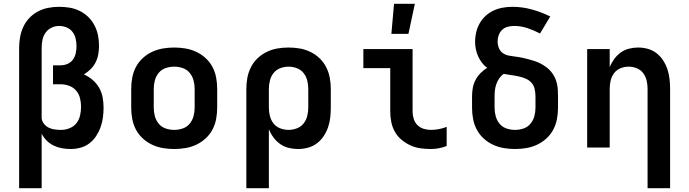

<svg xmlns="http://www.w3.org/2000/svg" viewBox="-20 -779 3640 1014"><path d="M81 215V-525Q81 -554 86 -582.5Q91 -611 103 -637Q115 -663 135 -684Q155 -705 180.5 -718.5Q206 -732 234.5 -737.5Q263 -743 292 -743Q320 -743 347.5 -738.5Q375 -734 400.5 -721.5Q426 -709 446 -689.5Q466 -670 479 -645Q492 -620 497.5 -592.5Q503 -565 503 -537Q503 -515 499 -492.5Q495 -470 485 -450Q475 -430 459 -414Q443 -398 423 -386Q448 -375 469 -357Q490 -339 503.5 -315.5Q517 -292 522 -265Q527 -238 527 -211Q527 -184 523.5 -158Q520 -132 511 -107Q502 -82 487.5 -60Q473 -38 452 -22Q431 -6 405.5 1Q380 8 353 8Q330 8 307.5 4Q285 0 264 -10Q243 -20 226.5 -36.5Q210 -53 200 -73V215ZM303 -93Q326 -93 348 -102Q370 -111 384 -129Q398 -147 403 -169.5Q408 -192 408 -215Q408 -238 402.5 -260.5Q397 -283 382 -300.5Q367 -318 345 -326Q323 -334 300 -334H260V-434H300Q319 -434 336.5 -441.5Q354 -449 365 -464Q376 -479 380 -497.5Q384 -516 384 -535Q384 -555 379.5 -575Q375 -595 362.5 -611Q350 -627 331 -634.5Q312 -642 292 -642Q271 -642 251.5 -632.5Q232 -623 220 -605.5Q208 -588 204 -567Q200 -546 200 -525V-154Q202 -137 213 -124Q224 -111 239 -104Q254 -97 270.5 -95Q287 -93 303 -93Z M900 8Q870 8 840.5 3Q811 -2 784 -14.5Q757 -27 734.5 -47.5Q712 -68 698 -94.5Q684 -121 678.5 -150.5Q673 -180 673 -210V-310Q673 -340 678.5 -369.5Q684 -399 698 -425.5Q712 -452 734.5 -472.5Q757 -493 784 -505.5Q811 -518 840.5 -523Q870 -528 900 -528Q930 -528 959.5 -523Q989 -518 1016 -505.5Q1043 -493 1065.5 -472.5Q1088 -452 1102 -425.5Q1116 -399 1121.5 -369.5Q1127 -340 1127 -310V-210Q1127 -180 1121.5 -150.5Q1116 -121 1102 -94.5Q1088 -68 1065.5 -47.5Q1043 -27 1016 -14.5Q989 -2 959.5 3Q930 8 900 8ZM900 -93Q923 -93 945 -100.5Q967 -108 981.5 -125.5Q996 -143 1002 -165Q1008 -187 1008 -210V-310Q1008 -333 1002 -355Q996 -377 981.5 -394.5Q967 -412 945 -419.5Q923 -427 900 -427Q877 -427 855 -419.5Q833 -412 818.5 -394.5Q804 -377 798 -355Q792 -333 792 -310V-210Q792 -187 798 -165Q804 -143 818.5 -125.5Q833 -108 855 -100.5Q877 -93 900 -93Z M1281 215V-310Q1281 -340 1286.5 -369Q1292 -398 1305.5 -424.5Q1319 -451 1340.5 -471.5Q1362 -492 1389 -505Q1416 -518 1445 -523Q1474 -528 1504 -528Q1534 -528 1563 -523Q1592 -518 1619 -505Q1646 -492 1667.5 -471.5Q1689 -451 1702.5 -424.5Q1716 -398 1721.5 -369Q1727 -340 1727 -310V-210Q1727 -184 1724 -157.5Q1721 -131 1712.5 -106.5Q1704 -82 1689 -59.5Q1674 -37 1653 -21.5Q1632 -6 1606.5 1Q1581 8 1554 8Q1529 8 1504.5 2Q1480 -4 1459.5 -18.5Q1439 -33 1424 -53.5Q1409 -74 1400 -97V215ZM1504 -93Q1526 -93 1547.5 -101Q1569 -109 1583 -126.5Q1597 -144 1602.5 -166Q1608 -188 1608 -210V-310Q1608 -332 1602.5 -354Q1597 -376 1583 -393.5Q1569 -411 1547.5 -419Q1526 -427 1504 -427Q1482 -427 1460.5 -419Q1439 -411 1425 -393.5Q1411 -376 1405.5 -354Q1400 -332 1400 -310V-210Q1400 -188 1405.5 -166Q1411 -144 1425 -126.5Q1439 -109 1460.5 -101Q1482 -93 1504 -93Z M2255 8Q2227 8 2199.5 4Q2172 0 2147 -11.5Q2122 -23 2100.5 -41Q2079 -59 2065.5 -83Q2052 -107 2046.5 -134.5Q2041 -162 2041 -189V-419H1899V-520H2159V-189Q2159 -170 2165 -151Q2171 -132 2184.5 -118.5Q2198 -105 2216.5 -99Q2235 -93 2255 -93Q2276 -93 2297.5 -97Q2319 -101 2339 -109V-8Q2319 0 2297.5 4Q2276 8 2255 8ZM2047 -600 2061 -759H2171L2137 -600Z M2700 8Q2670 8 2640.5 3Q2611 -2 2584 -14.5Q2557 -27 2534.5 -47.5Q2512 -68 2498 -94.5Q2484 -121 2478.5 -150.5Q2473 -180 2473 -210V-270Q2473 -293 2477 -315Q2481 -337 2491.5 -357Q2502 -377 2518 -393Q2534 -409 2553 -421Q2537 -432 2525 -448Q2513 -464 2505 -482Q2497 -500 2493 -519.5Q2489 -539 2489 -559Q2489 -584 2495 -609Q2501 -634 2513.5 -656Q2526 -678 2545 -695.5Q2564 -713 2587 -723.5Q2610 -734 2635.5 -738.5Q2661 -743 2686 -743Q2738 -743 2789 -729Q2840 -715 2886 -692L2832 -602Q2800 -619 2765.5 -630.5Q2731 -642 2695 -642Q2678 -642 2661 -637.5Q2644 -633 2632 -621.5Q2620 -610 2614 -594Q2608 -578 2608 -561Q2608 -543 2614.5 -526Q2621 -509 2635 -499Q2649 -489 2666.5 -485.5Q2684 -482 2701.5 -480Q2719 -478 2736 -474.5Q2753 -471 2770 -466.5Q2787 -462 2803.5 -456.5Q2820 -451 2835.5 -443Q2851 -435 2865 -424.5Q2879 -414 2890 -401Q2901 -388 2909 -372Q2917 -356 2921 -339Q2925 -322 2926 -305Q2927 -288 2927 -270V-210Q2927 -180 2921.5 -150.5Q2916 -121 2902 -94.5Q2888 -68 2865.5 -47.5Q2843 -27 2816 -14.5Q2789 -2 2759.5 3Q2730 8 2700 8ZM2700 -93Q2723 -93 2745 -100.5Q2767 -108 2781.5 -125.5Q2796 -143 2802 -165Q2808 -187 2808 -210V-270Q2808 -290 2803.5 -309.5Q2799 -329 2786 -343Q2773 -357 2754.5 -364.5Q2736 -372 2717 -376Q2698 -380 2678.5 -382.5Q2659 -385 2640 -389Q2626 -379 2616.5 -365Q2607 -351 2601.5 -335.5Q2596 -320 2594 -303.5Q2592 -287 2592 -270V-210Q2592 -187 2598 -165Q2604 -143 2618.5 -125.5Q2633 -108 2655 -100.5Q2677 -93 2700 -93Z M3400 215V-310Q3400 -332 3395 -353.5Q3390 -375 3377 -392.5Q3364 -410 3343 -418.5Q3322 -427 3300 -427Q3278 -427 3257 -418.5Q3236 -410 3223 -392.5Q3210 -375 3205 -353.5Q3200 -332 3200 -310V0H3081V-520H3200V-424Q3209 -447 3223.5 -467Q3238 -487 3258 -501.5Q3278 -516 3302 -522Q3326 -528 3350 -528Q3376 -528 3401.5 -521Q3427 -514 3447.5 -498Q3468 -482 3482.5 -459.5Q3497 -437 3505 -412.5Q3513 -388 3516 -362Q3519 -336 3519 -310V215Z"/></svg>

Font: Iosevka Extended
Style: Bold
Weight: 700
Width: 7
Monospace: yes
Designer: Belleve Invis
Foundry: Belleve Invis
Version: Version 32.5.0; ttfautohint (v1.8.4)